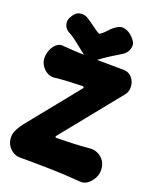

<svg xmlns="http://www.w3.org/2000/svg" viewBox="-168 -1003 904 1121"><g transform="rotate(20 284.5 -442.5)"><path d="M27 -586Q27 -611 36.5 -635.5Q46 -660 64.5 -676Q83 -692 106 -689Q201 -681 296 -680Q391 -679 485 -678Q510 -678 527.5 -664Q545 -650 553 -629Q561 -608 558.5 -585Q556 -562 541 -545L248 -182Q244 -178 245.5 -174Q247 -170 253 -170Q305 -171 355.5 -173Q406 -175 460 -180Q484 -182 507.5 -171Q531 -160 546.5 -137Q562 -114 562 -79Q562 -55 549 -31Q536 -7 515.5 8.5Q495 24 470 22Q373 14 281 12Q189 10 91 10Q68 10 47 -3Q26 -16 14 -37.5Q2 -59 2 -86Q2 -110 15 -134.5Q28 -159 43 -178L298 -494Q302 -499 300.5 -503Q299 -507 292 -507Q250 -506 207.5 -504Q165 -502 121 -497Q97 -494 75.5 -506.5Q54 -519 40.5 -540.5Q27 -562 27 -586ZM477 -856Q487 -842 486 -824.5Q485 -807 475.5 -791Q466 -775 450 -765Q410 -741 382 -723Q354 -705 323 -682Q280 -649 237 -682Q203 -708 172 -733.5Q141 -759 112 -774Q88 -787 81 -811Q74 -835 85 -856L87 -859Q104 -894 132 -900Q160 -906 185 -890Q209 -875 228 -860.5Q247 -846 272 -830Q275 -829 278 -828Q281 -827 285 -830Q306 -845 322 -864Q338 -883 366 -900Q390 -915 420.5 -903.5Q451 -892 475 -859Z"/></g></svg>

Font: Winky Sans ExtraBold
Style: Regular
Weight: 800
Designer: Simon Atzbach
Foundry: typofactur
Version: Version 1.205